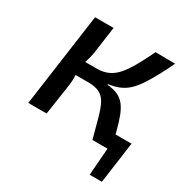

<svg xmlns="http://www.w3.org/2000/svg" viewBox="-149 -608 838 871"><g transform="rotate(30 270.0 -172.5)"><path d="M532 -74 502 143H438L449 0H392L402 -74ZM522 -487Q500 -441 480.5 -405.5Q461 -370 443 -343Q425 -316 405.5 -298Q386 -280 362 -269.5Q338 -259 306 -255L304 -251Q337 -248 359 -238Q381 -228 396 -209Q411 -190 422 -161.5Q433 -133 443.5 -92.5Q454 -52 467 0H370Q354 -60 342.5 -102Q331 -144 317.5 -169.5Q304 -195 281.5 -206Q259 -217 222 -217L225 -290Q260 -290 286 -302.5Q312 -315 333 -340Q354 -365 374.5 -401.5Q395 -438 419 -488ZM199 -488 179 -345Q175 -322 168 -299.5Q161 -277 152 -253Q155 -234 156.5 -213.5Q158 -193 155 -168L130 0H34L102 -488ZM260 -290 251 -217H134L144 -290Z"/></g></svg>

Font: Exo 2 Medium
Style: Italic
Weight: 500
Italic angle: -8°
Designer: Natanael Gama
Foundry: Natanael Gama
Version: Version 2.010